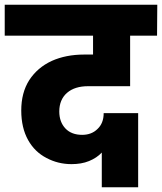

<svg xmlns="http://www.w3.org/2000/svg" viewBox="-37 -760 686 813"><path d="M336 -395C336 -395 514 -395 514 -395C514 -395 514 -609 514 -609C514 -609 628 -609 628 -609C628 -609 629 -740 629 -740C629 -740 -17 -740 -17 -740C-17 -740 -17 -609 -17 -609C-17 -609 357 -609 357 -609C357 -609 357 -529 357 -529C357 -529 319 -529 319 -529C319 -529 319 -529 319 -529C268 -529 222 -520 182 -502C141 -483 110 -456 87 -421C64 -385 53 -342 53 -292C53 -292 53 -292 53 -292C53 -243 63 -201 82 -167C101 -133 127 -108 160 -91C192 -74 227 -65 266 -65C266 -65 266 -65 266 -65C293 -65 318 -69 340 -78C362 -87 380 -99 394 -114C394 -114 394 33 394 33C394 33 548 33 548 33C548 33 548 -281 548 -281C548 -281 402 -281 402 -281C402 -281 402 -281 402 -281C402 -252 393 -230 376 -214C359 -197 337 -189 311 -189C311 -189 311 -189 311 -189C281 -189 257 -198 240 -216C223 -234 214 -258 214 -288C214 -288 214 -288 214 -288C214 -321 225 -348 247 -367C269 -386 299 -395 336 -395Z"/></svg>

Font: Girnar Poppins
Style: Bold
Weight: 500
Designer: Ninad Kale (Devanagari), Jonny Pinhorn (Latin)
Foundry: Indian Type Foundry
Version: ""